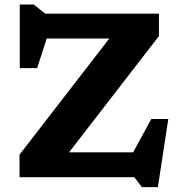

<svg xmlns="http://www.w3.org/2000/svg" viewBox="-20 -766 787 830"><path d="M667 -707V-610L278.5 -107.5H555.5L634 -251.5H707.5L662.5 43H593.5L560.5 0H64.5V-97.5L452.5 -599.5H182L140.5 -471.5H65.5V-746.5H126L175.5 -707Z"/></svg>

Font: Newsreader 6pt SemiBold
Style: Regular
Weight: 600
Designer: Hugues Gentile
Foundry: Production Type
Version: Version 1.003; ttfautohint (v1.8.3)